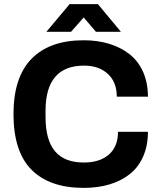

<svg xmlns="http://www.w3.org/2000/svg" viewBox="-20 -892 773 924"><path d="M203.1 -738.8 314.9 -872.1H451.2L562 -738.8H441.9L382.8 -808.1L321.8 -738.8ZM382.8 12.2Q218.3 12.2 131.6 -75.2Q44.9 -162.6 44.9 -342.8Q44.9 -520.5 132.1 -609.4Q219.2 -698.2 382.8 -698.2Q449.7 -698.2 505.6 -681.2Q561.5 -664.1 603.5 -631.1Q645.5 -598.1 668.7 -545.9Q691.9 -493.7 691.9 -426.8H542Q542 -497.1 498.8 -536.6Q455.6 -576.2 384.8 -576.2Q199.2 -576.2 199.2 -358.9V-328.1Q199.2 -218.8 244.4 -164.3Q289.6 -109.9 383.8 -109.9Q460 -109.9 503.9 -148.2Q547.9 -186.5 547.9 -257.8H691.9Q691.9 -190.9 668.9 -138.9Q646 -86.9 604.7 -54.2Q563.5 -21.5 507.3 -4.6Q451.2 12.2 382.8 12.2Z"/></svg>

Font: Archivo
Style: Bold
Weight: 700
Designer: Hector Gatti
Foundry: Omnibus-Type
Version: Version 2.001